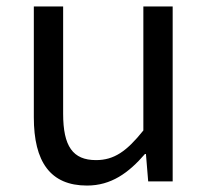

<svg xmlns="http://www.w3.org/2000/svg" viewBox="-20 -563 647 596"><path d="M250 13C325 13 379 -26 430 -85H433L440 0H516V-543H425V-158C373 -93 334 -66 278 -66C206 -66 176 -109 176 -210V-543H85V-199C85 -61 136 13 250 13Z"/></svg>

Font: Noto Sans CJK JP Regular
Style: Regular
Weight: 400
Designer: Ryoko NISHIZUKA (kana & ideographs); Paul D. Hunt (Latin, Greek & Cyrillic); Wenlong ZHANG (bopomofo); Sandoll Communica
Foundry: Adobe Systems Incorporated
Version: Version 1.001;PS 1.001;hotconv 1.0.78;makeotf.lib2.5.61930